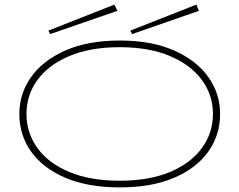

<svg xmlns="http://www.w3.org/2000/svg" viewBox="-20 -803 1040 834"><path d="M500 11Q362 11 264.5 -30.5Q167 -72 115.5 -144Q64 -216 64 -308Q64 -397 115.5 -469Q167 -541 264.5 -584Q362 -627 500 -627Q638 -627 735.5 -584Q833 -541 884.5 -469Q936 -397 936 -308Q936 -216 884.5 -144Q833 -72 735.5 -30.5Q638 11 500 11ZM500 -18Q628 -18 718.5 -56Q809 -94 857 -160Q905 -226 905 -308Q905 -390 857 -455.5Q809 -521 718.5 -559.5Q628 -598 500 -598Q372 -598 281 -559.5Q190 -521 142.5 -455.5Q95 -390 95 -308Q95 -226 142.5 -160Q190 -94 281 -56Q372 -18 500 -18ZM554 -655 546 -670 833 -783 844 -756ZM198 -655 190 -670 477 -783 490 -756Z"/></svg>

Font: Inconsolata UltraExpanded ExtraLight
Style: Regular
Weight: 200
Width: 9
Monospace: yes
Designer: Raph Levien, Cyreal, Brenton Simpson
Foundry: Raph Levien, Cyreal, Google
Version: Version 3.001; ttfautohint (v1.8.2.53-6de2)